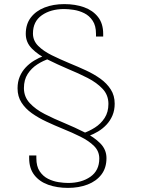

<svg xmlns="http://www.w3.org/2000/svg" viewBox="-20 -763 692 935"><path d="M411 -100.5 383 -113.5Q413.5 -123.5 442.2 -141.8Q471 -160 489.5 -188.5Q508 -217 508 -257Q508 -300 479.8 -330.2Q451.5 -360.5 406.5 -383.5Q361.5 -406.5 311.5 -427Q260 -449 212.8 -472.5Q165.5 -496 135.5 -526.2Q105.5 -556.5 105.5 -598Q105.5 -645.5 130.2 -677.8Q155 -710 197.2 -726.5Q239.5 -743 293 -743Q346.5 -743 389.2 -727.8Q432 -712.5 457.2 -680.5Q482.5 -648.5 482.5 -598Q482.5 -594.5 482.5 -591.5Q482.5 -588.5 482.5 -585H447.5Q447.5 -588.5 447.5 -591.5Q447.5 -594.5 447.5 -598Q447.5 -638 431.2 -662.2Q415 -686.5 390.2 -698.8Q365.5 -711 339 -715Q312.5 -719 292.5 -719Q227 -719 183.8 -688.8Q140.5 -658.5 140.5 -600Q140.5 -565 166 -539.5Q191.5 -514 232.2 -494Q273 -474 318.5 -455Q359 -438.5 398 -420.5Q437 -402.5 468.8 -379.8Q500.5 -357 519.5 -327.2Q538.5 -297.5 538.5 -258Q538.5 -226.5 527.8 -201Q517 -175.5 498.8 -156Q480.5 -136.5 457.8 -122.8Q435 -109 411 -100.5ZM311 152Q258 152 215 136.8Q172 121.5 147 89.2Q122 57 122 7Q122 3.5 122 0.5Q122 -2.5 122 -6H157Q157 -2.5 157 0.5Q157 3.5 157 7Q157 47 173.2 71.2Q189.5 95.5 214.2 107.8Q239 120 265.2 124Q291.5 128 311.5 128Q377 128 420.2 97.8Q463.5 67.5 463.5 9Q463.5 -26.5 438.2 -51.8Q413 -77 372.2 -97.2Q331.5 -117.5 285.5 -136Q245 -152.5 206 -170.8Q167 -189 135.2 -211.5Q103.5 -234 84.5 -263.8Q65.5 -293.5 65.5 -333Q65.5 -364.5 76.2 -390Q87 -415.5 105.5 -435Q124 -454.5 146.8 -468.2Q169.5 -482 193 -490.5L221 -477.5Q190.5 -468 161.8 -449.5Q133 -431 114.8 -402.8Q96.5 -374.5 96.5 -334Q96.5 -291.5 124.8 -261Q153 -230.5 198 -207.5Q243 -184.5 293 -164Q344.5 -142.5 391.5 -118.8Q438.5 -95 468.5 -64.8Q498.5 -34.5 498.5 7Q498.5 54.5 474 86.8Q449.5 119 407 135.5Q364.5 152 311 152Z"/></svg>

Font: Epilogue ExtraLight
Style: Regular
Weight: 250
Designer: Tyler Finck
Foundry: Etcetera Type Co
Version: Version 2.112